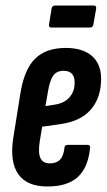

<svg xmlns="http://www.w3.org/2000/svg" viewBox="-20 -671 388 697"><path d="M152 6Q78 6 46.5 -38.5Q15 -83 28 -169L54 -332Q68 -419 107.5 -458Q147 -497 219 -497Q280 -497 313.5 -468Q347 -439 347 -385Q347 -316 309.5 -273Q272 -230 197 -220L133 -211L124 -156Q118 -115 127 -96.5Q136 -78 161 -78Q185 -78 198 -91.5Q211 -105 214 -135Q215 -145 225 -145H297Q309 -145 307 -134Q300 -63 262.5 -28.5Q225 6 152 6ZM145 -286 178 -291Q213 -296 232 -317.5Q251 -339 251 -371Q251 -414 211 -414Q186 -414 173.5 -397Q161 -380 154 -338ZM167 -571Q156 -571 158 -582L167 -639Q169 -651 180 -651H320Q331 -651 329 -639L319 -582Q317 -571 307 -571Z"/></svg>

Font: Sofia Sans Extra Condensed
Style: Bold Italic
Weight: 700
Italic angle: -9°
Designer: Botio Nikoltchev, Ani Petrova
Foundry: lettersoup
Version: Version 4.101